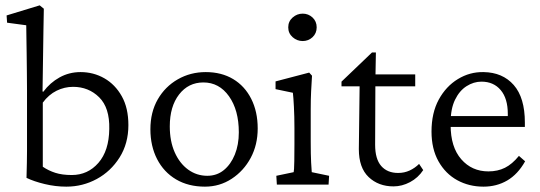

<svg xmlns="http://www.w3.org/2000/svg" viewBox="-20 -697 2040 725"><path d="M80.1 -25.4Q81.1 -59.6 81.5 -83Q82 -106.4 82 -127Q82 -147.5 82 -172.9V-355.5Q82 -385.7 81.5 -423.8Q81.1 -461.9 80.6 -499.5Q80.1 -537.1 79.6 -564.9Q79.1 -592.8 79.1 -601.6L6.8 -611.3L4.9 -638.7L129.9 -676.8L145.5 -664.1Q144.5 -623 144 -581.5Q143.6 -540 142.6 -485.8Q141.6 -431.6 140.6 -351.6L143.6 -350.6Q168.9 -384.8 205.1 -404.8Q241.2 -424.8 284.2 -424.8Q333 -424.8 374 -401.4Q415 -377.9 439.9 -333.5Q464.8 -289.1 464.8 -224.6Q464.8 -155.3 431.6 -102.5Q398.4 -49.8 345.2 -21Q292 7.8 230.5 7.8Q189.5 7.8 148.9 -2Q108.4 -11.7 80.1 -25.4ZM251 -36.1Q311.5 -36.1 351.6 -82Q391.6 -127.9 392.6 -210Q394.5 -290 354.5 -329.6Q314.5 -369.1 255.9 -369.1Q223.6 -369.1 193.8 -354.5Q164.1 -339.8 141.6 -309.6V-67.4Q163.1 -52.7 189 -44.4Q214.8 -36.1 251 -36.1Z M753.9 7.8Q691.4 7.8 645 -19.5Q598.6 -46.9 573.2 -96.2Q547.9 -145.5 547.9 -209Q547.9 -273.4 575.7 -321.8Q603.5 -370.1 651.4 -397.5Q699.2 -424.8 756.8 -424.8Q816.4 -424.8 860.4 -398.4Q904.3 -372.1 928.7 -323.7Q953.1 -275.4 953.1 -211.9Q953.1 -150.4 926.8 -101.1Q900.4 -51.8 855 -22Q809.6 7.8 753.9 7.8ZM762.7 -33.2Q798.8 -33.2 825.2 -54.7Q851.6 -76.2 866.7 -113.3Q881.8 -150.4 881.8 -197.3Q881.8 -281.2 844.7 -333.5Q807.6 -385.7 748 -385.7Q691.4 -385.7 656.2 -340.3Q621.1 -294.9 621.1 -219.7Q621.1 -164.1 639.6 -122.1Q658.2 -80.1 690.4 -56.6Q722.7 -33.2 762.7 -33.2Z M1025.4 0 1023.4 -33.2 1088.9 -46.9Q1089.8 -50.8 1090.3 -59.1Q1090.8 -67.4 1091.3 -89.4Q1091.8 -111.3 1091.8 -152.3V-213.9Q1091.8 -257.8 1089.8 -294.4Q1087.9 -331.1 1085.9 -346.7L1020.5 -360.4V-389.6L1147.5 -422.9L1158.2 -411.1Q1156.2 -380.9 1154.8 -352.1Q1153.3 -323.2 1153.3 -284.2V-161.1Q1153.3 -113.3 1154.8 -84Q1156.2 -54.7 1157.2 -46.9L1222.7 -33.2L1220.7 0ZM1123 -542Q1101.6 -542 1085 -556.6Q1068.4 -571.3 1068.4 -593.8Q1068.4 -616.2 1085 -630.9Q1101.6 -645.5 1123 -645.5Q1144.5 -645.5 1160.2 -630.9Q1175.8 -616.2 1175.8 -593.8Q1175.8 -571.3 1160.2 -556.6Q1144.5 -542 1123 -542Z M1578.1 -54.7Q1558.6 -25.4 1528.3 -9.3Q1498 6.8 1465.8 6.8Q1409.2 6.8 1372.1 -28.3Q1335 -63.5 1335 -133.8L1337.9 -371.1H1269.5V-388.7L1384.8 -499H1399.4L1397.5 -393.6L1396.5 -150.4Q1396.5 -96.7 1419.4 -70.3Q1442.4 -43.9 1483.4 -43.9Q1506.8 -43.9 1526.9 -53.2Q1546.9 -62.5 1562.5 -78.1ZM1369.1 -371.1V-416H1547.9V-371.1Z M1805.7 7.8Q1751 7.8 1706.5 -16.6Q1662.1 -41 1635.7 -87.9Q1609.4 -134.8 1609.4 -200.2Q1609.4 -270.5 1636.7 -320.8Q1664.1 -371.1 1709 -398.4Q1753.9 -425.8 1805.7 -424.8Q1877.9 -423.8 1919.9 -376Q1961.9 -328.1 1961.9 -234.4V-217.8H1658.2V-258.8H1907.2L1897.5 -249V-266.6Q1897.5 -325.2 1870.6 -356.9Q1843.8 -388.7 1797.9 -388.7Q1768.6 -388.7 1741.7 -371.6Q1714.8 -354.5 1698.2 -320.3Q1681.6 -286.1 1681.6 -234.4V-224.6Q1681.6 -141.6 1721.7 -95.7Q1761.7 -49.8 1824.2 -49.8Q1859.4 -49.8 1886.7 -63.5Q1914.1 -77.1 1939.5 -108.4L1962.9 -87.9Q1935.5 -39.1 1895.5 -15.6Q1855.5 7.8 1805.7 7.8Z"/></svg>

Font: Crimson Pro Light
Style: Regular
Weight: 300
Designer: Jacques Le Bailly
Foundry: Baron von Fonthausen
Version: Version 1.003